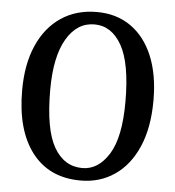

<svg xmlns="http://www.w3.org/2000/svg" viewBox="-52 -763 754 825"><g transform="rotate(5 325.0 -350.0)"><path d="M333 -713.5Q418 -713.5 479.8 -670.2Q541.5 -627 574.8 -547Q608 -467 608 -356.5Q608 -238.5 572 -155.8Q536 -73 472.2 -29.5Q408.5 14 325.5 14Q190.5 14 116.2 -82.2Q42 -178.5 42 -350.5Q42 -463 77.8 -544.2Q113.5 -625.5 179 -669.5Q244.5 -713.5 333 -713.5ZM488.5 -339.5Q488.5 -505.5 445 -582.5Q401.5 -659.5 327.5 -659.5Q252 -659.5 207 -582.5Q162 -505.5 162 -362.5Q162 -192.5 206 -116.2Q250 -40 328.5 -40Q397 -40 442.8 -113.2Q488.5 -186.5 488.5 -339.5Z"/></g></svg>

Font: Fraunces 9pt SuperSoft
Style: Regular
Weight: 400
Version: Version 1.000;[b76b70a41]